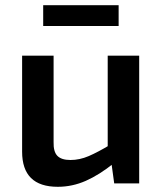

<svg xmlns="http://www.w3.org/2000/svg" viewBox="-20 -705 623 738"><path d="M186 -491V-159Q185 -122 200.5 -106Q216 -90 251 -90Q286 -90 321 -105Q356 -120 406 -150L418 -78Q362 -33 310 -10Q258 13 202 13Q65 13 65 -122V-491ZM515 -491V0H419L406 -95L394 -109V-491ZM436 -685V-605H146V-685Z"/></svg>

Font: Exo 2 SemiBold
Style: Regular
Weight: 600
Designer: Natanael Gama
Foundry: Natanael Gama
Version: Version 2.010